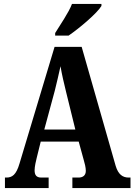

<svg xmlns="http://www.w3.org/2000/svg" viewBox="-20 -951 680 971"><path d="M259 -784V-771H327C384 -810 473 -886 493 -921V-931H344C327 -886 285 -827 259 -784ZM5 0H226V-53H189C163 -53 155 -67 155 -90C155 -109 162 -138 166 -154L186 -235H378L404 -140C408 -127 414 -104 414 -87C414 -62 397 -53 377 -53H346V0H640V-53H631C600 -53 578 -69 565 -112L393 -714H256L79 -125C62 -66 41 -53 12 -53H5ZM204 -296 257 -492C267 -532 277 -575 286 -616C293 -574 303 -532 314 -487L361 -296Z"/></svg>

Font: Noto Serif Georgian ExtraCondensed ExtraBold
Style: Regular
Weight: 800
Width: 2
Designer: Monotype Design Team, Akaki Razmadze
Foundry: Google LLC
Version: Version 2.003